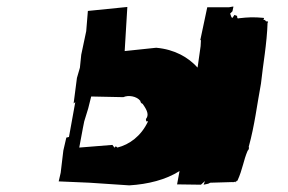

<svg xmlns="http://www.w3.org/2000/svg" viewBox="-20 -552 867 579"><path d="M604 -159 595 -174C597 -177 600 -180 601 -185L596 -190L598 -193C605 -220 608 -245 605 -267L610 -271L600 -280L606 -278L613 -290C606 -313 594 -333 576 -348C548 -379 507 -403 451 -408L356 -398L364 -531L245 -519L240 -458L225 -387L221 -348L212 -317L202 -240L207 -244L188 -139L180 -137L171 -98L163 -31L157 -5L250 -1L370 7C483 0 583 -46 604 -159ZM683 -3C675 2 681 -4 693 -4C687 2 692 -6 690 0C692 -8 696 -7 696 -7C712 -42 714 -68 727 -98C727 -96 731 -105 730 -101C729 -98 732 -107 730 -109C748 -174 755 -236 767 -300C773 -358 785 -419 787 -486C791 -486 785 -478 788 -488C785 -486 778 -488 780 -494C779 -494 782 -489 774 -493C781 -501 769 -496 776 -498C744 -501 728 -500 701 -497C696 -495 695 -498 695 -504L687 -507L681 -498L678 -500L674 -511L681 -518L684 -532H681L670 -530H605L584 -431H586L585 -413L572 -321L564 -325L562 -317L554 -211L544 -209L553 -199L545 -202L535 -106L531 -88L514 4L586 5L598 -6L594 5L608 2L614 -1ZM420 -193 421 -186C426 -186 427 -187 426 -185C405 -141 370 -116 334 -107C326 -115 328 -106 325 -107L319 -115L219 -107L230 -166L234 -186L246 -225L255 -261L352 -259C367 -266 392 -262 403 -248C404 -242 407 -240 410 -239C426 -217 429 -204 420 -193Z"/></svg>

Font: Asimov Print
Style: DIt
Weight: 250
Width: 0
Designer: Google
Version: Version 2.000980: 2014